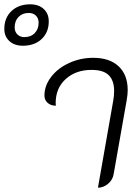

<svg xmlns="http://www.w3.org/2000/svg" viewBox="-139 -861 649 890"><path d="M-119 -727Q-119 -778 -86 -809.5Q-53 -841 1 -841Q40 -841 63.5 -819.5Q87 -798 87 -762Q87 -711 54 -680Q21 -649 -33 -649Q-72 -649 -95.5 -670.5Q-119 -692 -119 -727ZM40 -756Q40 -776 27.5 -788.5Q15 -801 -6 -801Q-35 -801 -53 -782.5Q-71 -764 -71 -734Q-71 -714 -58.5 -701.5Q-46 -689 -26 -689Q4 -689 22 -707.5Q40 -726 40 -756ZM386 -395Q390 -416 390 -440Q390 -487 365.5 -512Q341 -537 285 -537Q213 -537 166 -495Q119 -453 119 -383Q119 -376 120 -371Q97 -371 82 -384Q67 -397 67 -418Q67 -464 98 -504.5Q129 -545 181.5 -569Q234 -593 293 -593Q369 -593 411 -553.5Q453 -514 453 -443Q453 -423 448 -395L388 -55Q384 -28 362.5 -9.5Q341 9 315 9Z"/></svg>

Font: K2D ExtraLight
Style: Italic
Weight: 275
Italic angle: -10°
Designer: Katatrad Aksorn Co.,Ltd.
Foundry: Cadson Demak Co.,Ltd.
Version: Version 1.000; ttfautohint (v1.6)